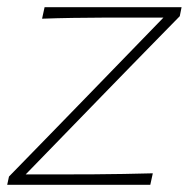

<svg xmlns="http://www.w3.org/2000/svg" viewBox="-28 -514 530 534"><path d="M-8 0 -3 -23Q56.5 -84 112.5 -141.5Q168.5 -199 217 -249L426.5 -465H330Q300.5 -465 259.5 -465Q218.5 -465 174 -464.2Q129.5 -463.5 89 -462L96 -494H477L472 -469Q445.5 -442 409.8 -405.5Q374 -369 335.8 -329.8Q297.5 -290.5 263 -255L43.5 -29H162Q192 -29 232.8 -29.2Q273.5 -29.5 316.5 -30.2Q359.5 -31 397 -32L390 0Z"/></svg>

Font: Commissioner Flair Thin
Style: Italic
Weight: 100
Italic angle: -12°
Designer: Kostas Bartsokas
Foundry: Kostas Bartsokas
Version: Version 1.000; ttfautohint (v1.8.3)